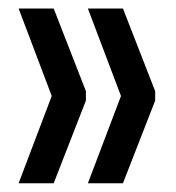

<svg xmlns="http://www.w3.org/2000/svg" viewBox="-20 -468 401 438"><path d="M98 -249 22.5 -448.5H102.5L176 -260V-238.5L102.5 -50H22.5ZM256 -249 180.5 -448.5H260.5L334 -260V-238.5L260.5 -50H180.5Z"/></svg>

Font: Anek Tamil Condensed Medium
Style: Regular
Weight: 500
Width: 3
Designer: Aadarsh Rajan (Tamil), Yesha Goshar (Latin)
Foundry: Ek Type
Version: Version 1.003